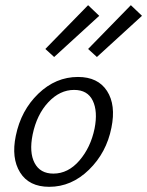

<svg xmlns="http://www.w3.org/2000/svg" viewBox="-20 -716 568 741"><path d="M189 -496 155 -527 320 -696 363 -655ZM354 -496 320 -527 485 -696 528 -655ZM170 5Q92 5 57.5 -50.5Q23 -106 41 -192Q61 -290 128 -354.5Q195 -419 281 -419Q358 -419 393 -365Q428 -311 410 -223Q391 -127 323.5 -61Q256 5 170 5ZM186 -46Q243 -46 286.5 -96.5Q330 -147 345 -220Q358 -286 338 -327.5Q318 -369 266 -369Q211 -369 166.5 -321.5Q122 -274 106 -197Q92 -128 113.5 -87Q135 -46 186 -46Z"/></svg>

Font: EauTest
Style: Italic
Weight: 400
Italic angle: -12°
Designer: Christian Thalmann (Catharsis Fonts)
Version: Version 0.001;PS 000.001;hotconv 1.0.88;makeotf.lib2.5.64775